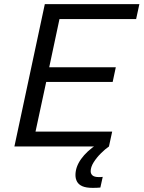

<svg xmlns="http://www.w3.org/2000/svg" viewBox="-20 -708 694 928"><path d="M49.6 0 196.6 -688H653.6L638 -616H267.5L217.9 -382.9H539.7L524.6 -312H203.3L151.7 -72H522.2L506.6 0ZM427.5 200Q396.5 200 378.4 192.2Q360.4 184.4 352.6 170.3Q344.7 156.2 344.7 138.1Q344.7 98.9 371.9 60.7Q399.2 22.4 448.2 -10L506.6 0Q488.6 12.4 467.9 32.9Q447.2 53.4 432.7 76.4Q418.3 99.3 418.3 119.6Q418.3 132.1 427.3 140Q436.3 147.9 458.4 147.9Q461.4 147.9 465.4 147.9Q469.5 147.9 476.5 146.9L465.1 198.5Q455.8 199.5 446.6 199.7Q437.3 200 427.5 200Z"/></svg>

Font: Saira Thin
Style: Italic
Weight: 100
Italic angle: -12°
Designer: Hector Gatti with collaboration of the Omnibus-Type team
Foundry: Omnibus-Type
Version: Version 1.101